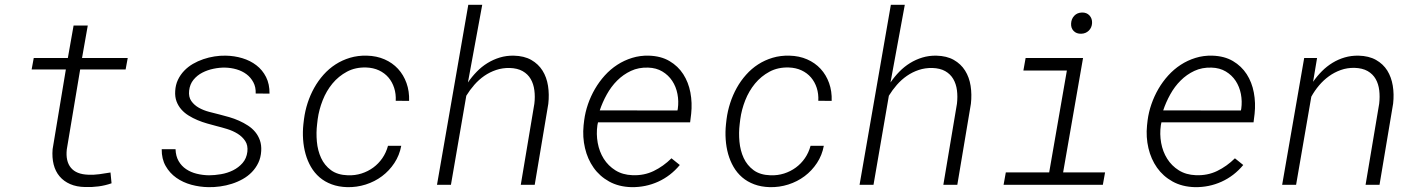

<svg xmlns="http://www.w3.org/2000/svg" viewBox="-20 -770 5909 800"><path d="M345.7 -663.6 321.8 -528.3H512.2L503.4 -480.5H314L258.3 -147.5Q252.9 -98.1 275.6 -70.8Q298.3 -43.5 348.1 -42Q371.6 -41 394.5 -44.2Q417.5 -47.4 440.4 -51.3L444.8 -6.3Q418.5 2.9 390.9 6.6Q363.3 10.3 335.4 9.3Q299.3 8.8 272.5 -2.9Q245.6 -14.6 228.3 -35.2Q210.9 -55.7 203.6 -84.5Q196.3 -113.3 199.2 -148.4L254.4 -480.5H111.8L120.6 -528.3H262.7L286.6 -663.6Z M1010.7 -137.7Q1013.7 -164.6 1001.7 -182.6Q989.7 -200.7 970 -212.9Q950.2 -225.1 926.5 -232.4Q902.8 -239.7 882.8 -244.6Q863.8 -249.5 843.3 -255.4Q822.8 -261.2 803 -269.5Q783.2 -277.8 765.9 -288.6Q748.5 -299.3 735.6 -314Q722.7 -328.6 715.6 -347.4Q708.5 -366.2 710 -390.6Q711.4 -416.5 721.4 -437.5Q731.4 -458.5 747.3 -475.1Q763.2 -491.7 783.7 -503.7Q804.2 -515.6 827.1 -523.4Q850.1 -531.2 873.8 -534.9Q897.5 -538.6 919.9 -538.1Q956.1 -537.6 989.5 -527.6Q1022.9 -517.6 1048.3 -498Q1073.7 -478.5 1088.6 -449Q1103.5 -419.4 1103 -379.9L1045.4 -380.4Q1046.4 -407.2 1035.6 -427.2Q1024.9 -447.3 1007.1 -460.7Q989.3 -474.1 965.8 -481Q942.4 -487.8 918 -488.3Q895 -488.8 869.9 -483.6Q844.7 -478.5 823 -467.3Q801.3 -456.1 786.1 -437.5Q771 -418.9 768.1 -392.6Q765.1 -366.2 777.1 -349.1Q789.1 -332 808.6 -321Q828.1 -310.1 851.3 -304Q874.5 -297.9 894.5 -293Q914.1 -288.1 935.1 -282Q956.1 -275.9 975.8 -267.1Q995.6 -258.3 1013.2 -246.8Q1030.8 -235.4 1043.5 -220Q1056.2 -204.6 1063 -185.1Q1069.8 -165.5 1068.4 -141.1Q1066.9 -113.8 1056.4 -91.8Q1045.9 -69.8 1029.5 -53Q1013.2 -36.1 991.5 -23.9Q969.7 -11.7 946 -4.2Q922.4 3.4 897.2 6.8Q872.1 10.3 848.6 9.8Q812.5 9.3 777.3 -0.2Q742.2 -9.8 714.6 -29.3Q687 -48.8 670.2 -78.4Q653.3 -107.9 653.8 -148.4H711.4Q712.4 -119.1 724.4 -98.6Q736.3 -78.1 755.6 -65.2Q774.9 -52.2 799.6 -46.1Q824.2 -40 850.6 -39.6Q874 -39.6 900.9 -44.2Q927.7 -48.8 950.9 -60.3Q974.1 -71.8 990.7 -90.8Q1007.3 -109.9 1010.7 -137.7Z M1429.7 -39.6Q1459.5 -38.6 1486.3 -47.1Q1513.2 -55.7 1535.2 -71.8Q1557.1 -87.9 1573 -110.8Q1588.9 -133.8 1596.7 -162.6H1651.9Q1644.5 -123 1623.3 -90.8Q1602.1 -58.6 1571.8 -35.9Q1541.5 -13.2 1503.9 -1.2Q1466.3 10.7 1426.8 9.8Q1390.6 8.8 1361.8 -2Q1333 -12.7 1311.5 -31.2Q1290 -49.8 1275.6 -74.7Q1261.2 -99.6 1253.2 -128.4Q1245.1 -157.2 1242.9 -189Q1240.7 -220.7 1244.1 -252.4L1246.6 -273.4Q1251 -307.6 1261.7 -340.8Q1272.5 -374 1289.1 -403.8Q1305.7 -433.6 1328.1 -458.7Q1350.6 -483.9 1378.2 -501.7Q1405.8 -519.5 1438.5 -529.3Q1471.2 -539.1 1508.8 -538.1Q1549.3 -537.1 1582.3 -522.7Q1615.2 -508.3 1638.4 -483.2Q1661.6 -458 1673.8 -423.8Q1686 -389.6 1684.6 -349.6L1628.9 -350.1Q1630.4 -378.9 1622.3 -403.8Q1614.3 -428.7 1598.4 -447.3Q1582.5 -465.8 1559.1 -476.8Q1535.6 -487.8 1505.9 -488.8Q1460.9 -490.2 1425.8 -471.4Q1390.6 -452.6 1365.2 -421.9Q1339.8 -391.1 1324.5 -352.1Q1309.1 -313 1303.7 -273.4L1301.3 -252.9Q1296.9 -217.3 1300.3 -179.9Q1303.7 -142.6 1317.9 -111.8Q1332 -81.1 1359.1 -61Q1386.2 -41 1429.7 -39.6Z M1929.7 -426.3Q1946.3 -450.7 1966.6 -471.4Q1986.8 -492.2 2011 -507.1Q2035.2 -522 2062.5 -530.3Q2089.8 -538.6 2120.6 -538.1Q2164.1 -537.1 2193.6 -520.3Q2223.1 -503.4 2240.5 -475.8Q2257.8 -448.2 2263.4 -412.4Q2269 -376.5 2264.6 -337.4L2208 0H2149.9L2206.5 -337.9Q2210 -367.2 2206.5 -393.8Q2203.1 -420.4 2191.2 -440.9Q2179.2 -461.4 2157.7 -473.6Q2136.2 -485.8 2103.5 -486.8Q2073.7 -487.3 2047.4 -478.5Q2021 -469.7 1998 -453.9Q1975.1 -438 1956.3 -416.5Q1937.5 -395 1922.9 -371.1L1858.9 0H1800.8L1931.2 -750H1989.3Z M2610.8 9.8Q2557.6 8.3 2518.1 -13.7Q2478.5 -35.6 2453.4 -71.3Q2428.2 -106.9 2417.5 -152.8Q2406.7 -198.7 2411.6 -247.6L2414.1 -269Q2418.5 -302.7 2429.9 -335.9Q2441.4 -369.1 2459 -399.4Q2476.6 -429.7 2500 -455.6Q2523.4 -481.4 2552 -500Q2580.6 -518.6 2613.8 -528.8Q2647 -539.1 2683.6 -538.1Q2733.9 -536.6 2769.5 -515.6Q2805.2 -494.6 2826.9 -460.9Q2848.6 -427.2 2856.7 -384.3Q2864.7 -341.3 2859.9 -295.9L2855.5 -260.3H2471.7L2469.2 -248.5Q2463.9 -211.4 2470.5 -174.8Q2477.1 -138.2 2495.6 -108.6Q2514.2 -79.1 2544.2 -60.3Q2574.2 -41.5 2615.2 -40Q2663.6 -38.1 2703.9 -57.6Q2744.1 -77.1 2777.8 -110.4L2812.5 -82.5Q2774.4 -36.6 2722.2 -12.9Q2669.9 10.7 2610.8 9.8ZM2680.7 -488.3Q2641.1 -489.7 2608.9 -474.6Q2576.7 -459.5 2551.5 -434.3Q2526.4 -409.2 2508.3 -376.5Q2490.2 -343.8 2479 -310.1L2802.7 -309.6L2804.2 -316.9Q2808.6 -348.1 2802.7 -378.4Q2796.9 -408.7 2781 -432.9Q2765.1 -457 2739.7 -472.2Q2714.4 -487.3 2680.7 -488.3Z M3190.4 -39.6Q3220.2 -38.6 3247.1 -47.1Q3273.9 -55.7 3295.9 -71.8Q3317.9 -87.9 3333.7 -110.8Q3349.6 -133.8 3357.4 -162.6H3412.6Q3405.3 -123 3384 -90.8Q3362.8 -58.6 3332.5 -35.9Q3302.2 -13.2 3264.6 -1.2Q3227.1 10.7 3187.5 9.8Q3151.4 8.8 3122.6 -2Q3093.8 -12.7 3072.3 -31.2Q3050.8 -49.8 3036.4 -74.7Q3022 -99.6 3013.9 -128.4Q3005.9 -157.2 3003.7 -189Q3001.5 -220.7 3004.9 -252.4L3007.3 -273.4Q3011.7 -307.6 3022.5 -340.8Q3033.2 -374 3049.8 -403.8Q3066.4 -433.6 3088.9 -458.7Q3111.3 -483.9 3138.9 -501.7Q3166.5 -519.5 3199.2 -529.3Q3231.9 -539.1 3269.5 -538.1Q3310.1 -537.1 3343 -522.7Q3376 -508.3 3399.2 -483.2Q3422.4 -458 3434.6 -423.8Q3446.8 -389.6 3445.3 -349.6L3389.6 -350.1Q3391.1 -378.9 3383.1 -403.8Q3375 -428.7 3359.1 -447.3Q3343.3 -465.8 3319.8 -476.8Q3296.4 -487.8 3266.6 -488.8Q3221.7 -490.2 3186.5 -471.4Q3151.4 -452.6 3126 -421.9Q3100.6 -391.1 3085.2 -352.1Q3069.8 -313 3064.5 -273.4L3062 -252.9Q3057.6 -217.3 3061 -179.9Q3064.5 -142.6 3078.6 -111.8Q3092.8 -81.1 3119.9 -61Q3147 -41 3190.4 -39.6Z M3690.4 -426.3Q3707 -450.7 3727.3 -471.4Q3747.6 -492.2 3771.7 -507.1Q3795.9 -522 3823.2 -530.3Q3850.6 -538.6 3881.3 -538.1Q3924.8 -537.1 3954.3 -520.3Q3983.9 -503.4 4001.2 -475.8Q4018.6 -448.2 4024.2 -412.4Q4029.8 -376.5 4025.4 -337.4L3968.8 0H3910.6L3967.3 -337.9Q3970.7 -367.2 3967.3 -393.8Q3963.9 -420.4 3951.9 -440.9Q3939.9 -461.4 3918.5 -473.6Q3897 -485.8 3864.3 -486.8Q3834.5 -487.3 3808.1 -478.5Q3781.7 -469.7 3758.8 -453.9Q3735.8 -438 3717 -416.5Q3698.2 -395 3683.6 -371.1L3619.6 0H3561.5L3691.9 -750H3750Z M4253.4 -528.3H4492.7L4409.7 -51.8H4584.5L4575.2 0H4161.6L4170.9 -51.8H4351.6L4425.3 -476.1H4244.1ZM4442.9 -671.9Q4443.8 -691.4 4456.1 -704.3Q4468.3 -717.3 4488.3 -717.8Q4507.8 -718.3 4519.5 -705.6Q4531.2 -692.9 4530.3 -673.8Q4529.3 -654.8 4516.6 -642.3Q4503.9 -629.9 4484.9 -629.4Q4465.3 -628.9 4453.6 -640.9Q4441.9 -652.8 4442.9 -671.9Z M4958.5 9.8Q4905.3 8.3 4865.7 -13.7Q4826.2 -35.6 4801 -71.3Q4775.9 -106.9 4765.1 -152.8Q4754.4 -198.7 4759.3 -247.6L4761.7 -269Q4766.1 -302.7 4777.6 -335.9Q4789.1 -369.1 4806.6 -399.4Q4824.2 -429.7 4847.7 -455.6Q4871.1 -481.4 4899.7 -500Q4928.2 -518.6 4961.4 -528.8Q4994.6 -539.1 5031.2 -538.1Q5081.5 -536.6 5117.2 -515.6Q5152.8 -494.6 5174.6 -460.9Q5196.3 -427.2 5204.3 -384.3Q5212.4 -341.3 5207.5 -295.9L5203.1 -260.3H4819.3L4816.9 -248.5Q4811.5 -211.4 4818.1 -174.8Q4824.7 -138.2 4843.3 -108.6Q4861.8 -79.1 4891.8 -60.3Q4921.9 -41.5 4962.9 -40Q5011.2 -38.1 5051.5 -57.6Q5091.8 -77.1 5125.5 -110.4L5160.2 -82.5Q5122.1 -36.6 5069.8 -12.9Q5017.6 10.7 4958.5 9.8ZM5028.3 -488.3Q4988.8 -489.7 4956.5 -474.6Q4924.3 -459.5 4899.2 -434.3Q4874 -409.2 4856 -376.5Q4837.9 -343.8 4826.7 -310.1L5150.4 -309.6L5151.9 -316.9Q5156.2 -348.1 5150.4 -378.4Q5144.5 -408.7 5128.7 -432.9Q5112.8 -457 5087.4 -472.2Q5062 -487.3 5028.3 -488.3Z M5467.8 -528.3 5451.2 -429.2Q5467.8 -453.1 5488 -473.4Q5508.3 -493.7 5532.2 -508.3Q5556.2 -522.9 5583.3 -530.8Q5610.4 -538.6 5640.6 -538.1Q5683.6 -537.1 5713.4 -520.3Q5743.2 -503.4 5760.3 -476.1Q5777.3 -448.7 5783.2 -413.1Q5789.1 -377.4 5784.7 -338.4L5728 0H5669.9L5726.6 -337.9Q5730 -367.2 5726.8 -393.8Q5723.6 -420.4 5711.9 -440.9Q5700.2 -461.4 5678.5 -473.9Q5656.7 -486.3 5623.5 -487.3Q5593.3 -487.8 5566.7 -478.3Q5540 -468.8 5517.3 -452.4Q5494.6 -436 5476.1 -414.1Q5457.5 -392.1 5443.8 -367.2L5380.4 0H5322.3L5414.1 -528.3Z"/></svg>

Font: Roboto Mono Light
Style: Italic
Weight: 300
Designer: Google
Version: Version 2.000985; 2015; ttfautohint (v1.3)